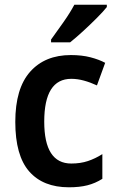

<svg xmlns="http://www.w3.org/2000/svg" viewBox="-20 -786 496 816"><path d="M273 10Q163 10 104 -57.5Q45 -125 45 -268Q45 -410 108 -481Q171 -552 281 -552Q328 -552 364.5 -542.5Q401 -533 427 -519L392 -423Q364 -436 336.5 -443.5Q309 -451 283 -451Q168 -451 168 -269Q168 -91 283 -91Q322 -91 353.5 -101.5Q385 -112 415 -131V-26Q385 -7 351.5 1.5Q318 10 273 10ZM434 -756Q419 -737 391 -709Q363 -681 332.5 -653Q302 -625 278 -606H197V-618Q221 -651 249.5 -691.5Q278 -732 296 -766H434Z"/></svg>

Font: Noto Sans Tamil SemiCondensed SemiBold
Style: Regular
Weight: 600
Width: 4
Designer: Jelle Bosma - Monotype Design Team
Foundry: Monotype Imaging Inc.
Version: Version 2.004; ttfautohint (v1.8.4.7-5d5b)